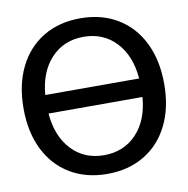

<svg xmlns="http://www.w3.org/2000/svg" viewBox="-82 -806 878 898"><g transform="rotate(-10 357.0 -356.5)"><path d="M23 -356Q23 -468 64 -551.5Q105 -635 180.5 -680.5Q256 -726 357 -726Q458 -726 533.5 -680.5Q609 -635 650 -551.5Q691 -468 691 -356Q691 -244 650 -161Q609 -78 533.5 -32.5Q458 13 357 13Q256 13 180.5 -32.5Q105 -78 64 -161Q23 -244 23 -356ZM357 -76Q451 -76 511.5 -140Q572 -204 580 -313H134Q143 -204 203 -140Q263 -76 357 -76ZM580 -401Q571 -510 511 -574Q451 -638 357 -638Q263 -638 203 -574Q143 -510 134 -401Z"/></g></svg>

Font: Non Bureau
Style: Regular
Weight: 400
Designer: Jona Saucedo
Foundry: Non Foundry
Version: Version 1.000; ttfautohint (v1.8.4)